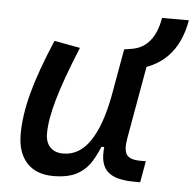

<svg xmlns="http://www.w3.org/2000/svg" viewBox="-49 -706 776 766"><g transform="rotate(5 338.5 -323.0)"><path d="M191.4 10.3Q123 10.3 85.4 -30.5Q47.9 -71.3 47.9 -145Q47.9 -219.7 72 -310.3Q96.2 -400.9 149.9 -527.3L253.4 -508.3Q200.2 -378.9 176.3 -295.7Q152.3 -212.4 152.3 -157.2Q152.3 -121.6 170.9 -102.1Q189.5 -82.5 223.1 -82.5Q288.1 -82.5 330.6 -145.3Q373 -208 395.5 -325.7L386.7 -122.6H354.5L382.3 -146Q365.2 -98.1 343.3 -63Q321.3 -27.8 285.9 -8.8Q250.5 10.3 191.4 10.3ZM516.6 4.9Q463.9 4.9 432.6 -9Q401.4 -22.9 390.1 -52.7Q378.9 -82.5 385.3 -129.9L379.4 -234.9L429.7 -517.6H535.6L473.1 -165.5Q464.8 -118.7 477.8 -99.6Q490.7 -80.6 533.7 -80.6H554.7L539.6 4.9ZM439.9 -437 429.7 -517.6 459.5 -522.5Q504.9 -529.8 532.2 -563.7Q559.6 -597.7 569.3 -655.8H676.8Q660.6 -563 608.9 -509.5Q557.1 -456.1 469.7 -441.9Z"/></g></svg>

Font: Cascadia Code PL
Style: Italic
Weight: 400
Italic angle: -10°
Monospace: yes
Designer: Aaron Bell
Foundry: Saja Typeworks
Version: Version 2404.023